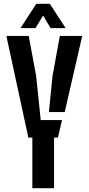

<svg xmlns="http://www.w3.org/2000/svg" viewBox="-20 -989 466 1009"><path d="M150 0V-266H129L13.5 -800H131L170 -590L194 -358H306L284.5 -266H264V0ZM237 -400 256 -590 294.5 -800H412L320 -400ZM87.5 -841 170.5 -969H242L325 -841H246L206.5 -907.5L166.5 -841Z"/></svg>

Font: Big Shoulders Stencil Text
Style: Bold
Weight: 700
Designer: Patric King
Foundry: XO Type Co
Version: Version 1.000